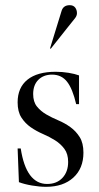

<svg xmlns="http://www.w3.org/2000/svg" viewBox="-20 -711 384 741"><path d="M195 -434Q220 -434 244.5 -430Q269 -426 285 -420V-309H274Q260 -369 238.5 -396Q217 -423 181 -423Q148 -423 128 -403Q108 -383 108 -348Q108 -318 122.5 -300Q137 -282 158.5 -269.5Q180 -257 205 -246.5Q230 -236 251.5 -220.5Q273 -205 287.5 -182Q302 -159 302 -122Q302 -61 263 -25.5Q224 10 158 10Q133 10 103.5 5Q74 0 53 -8L48 -138H60Q81 -1 162 -1Q199 -1 221 -24.5Q243 -48 243 -86Q243 -117 228.5 -136.5Q214 -156 192.5 -169.5Q171 -183 145.5 -194Q120 -205 98.5 -220Q77 -235 62.5 -257.5Q48 -280 48 -316Q48 -373 86 -403.5Q124 -434 195 -434ZM218 -670Q225 -691 249 -691Q263 -691 270 -682Q277 -673 277 -660Q277 -650 269 -640Q261 -630 241 -605L176 -523L173 -524Z"/></svg>

Font: Libre Caslon Display
Style: Regular
Weight: 400
Designer: Pablo Impallari, Rodrigo Fuenzalida
Foundry: Pablo Impallari, Rodrigo Fuenzalida
Version: Version 1.002; ttfautohint (v1.5)